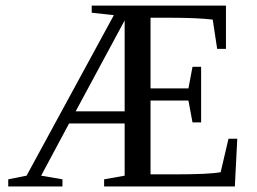

<svg xmlns="http://www.w3.org/2000/svg" viewBox="-20 -675 929 695"><path d="M356.9 -25.9 431.2 -39.1V-228H230L128.9 -39.1L206.1 -25.9V0H9.8V-25.9L76.2 -39.1L392.1 -620.1L312 -628.9V-654.8H797.9V-498H766.1L750 -604Q695.3 -610.8 591.8 -610.8H524.9V-355H662.1L676.8 -433.1H708V-231.9H676.8L662.1 -311H524.9V-43.9H613.8Q739.7 -43.9 778.8 -51.8L807.1 -172.9H838.9L830.1 0H356.9ZM431.2 -272V-601.1L253.9 -272Z"/></svg>

Font: Times New Roman
Style: Regular
Weight: 400
Designer: Steve Matteson
Foundry: Ascender Corporation
Version: Version 2.00.3